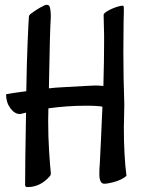

<svg xmlns="http://www.w3.org/2000/svg" viewBox="-20 -678 589 788"><path d="M83 81.1Q83 -1 86.9 -215.8L79.1 -213.9L71.3 -211.9Q66.4 -210.9 61.5 -210Q40 -210 22.5 -233.9Q4.9 -257.8 4.9 -291L32.2 -295.9L59.6 -299.8L87.9 -303.7Q89.8 -420.9 93.3 -502.9Q96.7 -585 98.6 -609.4Q98.6 -614.3 103.5 -619.1Q113.3 -627 128.9 -637.2Q144.5 -647.5 161.1 -655.3Q167 -658.2 171.9 -658.2Q180.7 -658.2 183.6 -651.4Q188.5 -638.7 188.5 -608.4Q184.6 -544.9 181.6 -362.3L180.7 -315.4Q203.1 -318.4 242.2 -320.3L330.1 -325.2Q359.4 -327.1 370.1 -327.1Q382.8 -327.1 404.3 -325.2Q407.2 -429.7 407.2 -496.1V-535.2L405.3 -617.2Q405.3 -624 424.8 -634.8Q444.3 -645.5 465.3 -651.4Q486.3 -657.2 487.3 -652.3Q488.3 -649.4 488.3 -631.8L487.3 -589.8L486.3 -463.9Q486.3 -361.3 490.2 -248L488.3 -154.3Q488.3 -42 499 43.9Q480.5 60.5 443.4 70.3Q419.9 76.2 408.2 76.2Q387.7 76.2 387.7 36.1Q387.7 11.7 389.6 -5.9L394.5 -107.4L400.4 -240.2L387.7 -242.2Q378.9 -242.2 374 -243.2Q360.4 -244.1 330.1 -244.1Q256.8 -244.1 178.7 -233.4L177.7 -183.6Q177.7 -117.2 181.6 -56.2Q185.5 4.9 188.5 30.3V35.2Q188.5 41 185.5 43.9Q146.5 89.8 92.8 89.8Q83 89.8 83 81.1Z"/></svg>

Font: BKP Parklife Display
Style: Regular
Weight: 400
Designer: Font Diner, Inc.; LA MECHKY PLUS GmbH
Foundry: Font Diner, Inc.; LA MECHKY PLUS GmbH
Version: Version 1.007